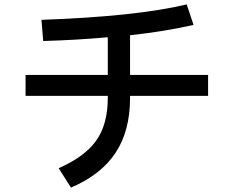

<svg xmlns="http://www.w3.org/2000/svg" viewBox="-20 -814 1040 871"><path d="M924 -474V-379H570V-370Q570 -220 504 -120.5Q438 -21 302 37L246 -51Q365 -103 417 -177Q469 -251 469 -370V-379H96V-474H469V-645Q323 -632 176 -628L168 -724Q596 -739 827 -794L858 -701Q731 -672 570 -654V-474Z"/></svg>

Font: IBM Plex Sans JP Medium
Style: Regular
Weight: 500
Designer: Mike Abbink; Paul van der Laan; Pieter van Rosmalen; Wujin Sim; Yejin Wi; Jinhee Kim; Boomi Park; Yona Kim; Kichan Ma
Foundry: Sandoll Inc.
Version: Version 1.001